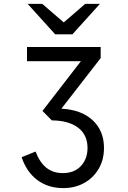

<svg xmlns="http://www.w3.org/2000/svg" viewBox="-20 -752 656 985"><path d="M304 213Q227 213 171.5 171.5Q116 130 91 54.5L162.5 25.5Q183.5 81 217.8 108.5Q252 136 302.5 136Q361 136 395 99.8Q429 63.5 429 7Q429 -60 381 -96.8Q333 -133.5 245.5 -134.5L198 -183L395 -438H118.5V-511H496.5V-454L295 -194.5Q397.5 -189 455.5 -135Q513.5 -81 513.5 7Q513.5 67.5 486.2 114Q459 160.5 411.8 186.8Q364.5 213 304 213ZM263 -576 122 -732H197L307 -637L417 -732H492.5L351.5 -576Z"/></svg>

Font: Overpass Mono Light
Style: Regular
Weight: 400
Monospace: yes
Version: Version 4.000